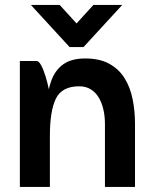

<svg xmlns="http://www.w3.org/2000/svg" viewBox="-20 -742 609 762"><path d="M256.2 -555.2 102.5 -722.5H216.8L283.8 -649L350.8 -722.5H465.2L311.5 -555.2ZM396.5 0V-249.8H515.8V0ZM396.5 -249.8Q396.5 -280.8 390.2 -307.9Q384 -335 371.6 -355.4Q359.2 -375.8 340 -387.6Q320.8 -399.5 294.5 -399.5Q226 -399.5 202 -351Q178 -302.5 178 -203.8Q178 -203.8 168.6 -203.8Q159.2 -203.8 159.2 -203.8Q159.2 -269.5 164 -325.6Q168.8 -381.8 184.1 -423.1Q199.5 -464.5 231.6 -487.2Q263.8 -510 318.5 -510Q375.2 -510 413.5 -489Q451.8 -468 474.2 -431.9Q496.8 -395.8 506.2 -349Q515.8 -302.2 515.8 -249.8ZM58.8 0V-500H125.5Q134.2 -500 143.5 -482.5Q152.8 -465 160.6 -439.6Q168.5 -414.2 173.2 -390.2Q178 -366.2 178 -354.2V0Z"/></svg>

Font: Haskoy
Style: Regular
Weight: 400
Designer: Ertekin Erdin
Foundry: Ertekin Erdin
Version: Version 1.500